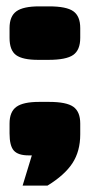

<svg xmlns="http://www.w3.org/2000/svg" viewBox="-20 -478 282 603"><path d="M10 -59V-90Q10 -127 31.5 -142.5Q53 -158 103 -158H134Q189 -158 210.5 -142.5Q232 -127 232 -90V-56Q232 -3 207.5 34.5Q183 72 129 105H51L80 10H70Q37 10 23.5 -5Q10 -20 10 -59ZM10 -359V-390Q10 -427 31.5 -442.5Q53 -458 103 -458H134Q189 -458 210.5 -442.5Q232 -427 232 -390V-359Q232 -321 210 -305.5Q188 -290 132 -290H100Q51 -290 30.5 -305Q10 -320 10 -359Z"/></svg>

Font: Passion One Black
Style: Regular
Weight: 900
Designer: Alejandro Lo Celso
Foundry: Fontstage
Version: Version 1.002